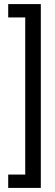

<svg xmlns="http://www.w3.org/2000/svg" viewBox="-20 -755 268 936"><path d="M20 161V96H103V-670H20V-735H179V161Z"/></svg>

Font: Archivo Narrow
Style: Regular
Weight: 400
Designer: Hector Gatti
Foundry: Omnibus-Type
Version: Version 1.003